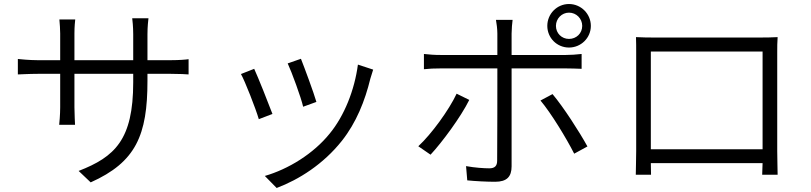

<svg xmlns="http://www.w3.org/2000/svg" viewBox="-20 -866 4040 957"><path d="M69 -572V-495C78 -495 125 -498 168 -498H280V-331C280 -295 276 -252 275 -244H354C354 -252 351 -296 351 -331V-498H644V-456C644 -169 552 -84 372 -14L432 43C658 -58 715 -193 715 -463V-498H832C874 -498 911 -496 920 -495V-571C908 -569 874 -566 831 -566H715V-695C715 -734 719 -766 720 -775H639C640 -767 644 -734 644 -695V-566H351V-700C351 -733 354 -761 355 -769H276C278 -747 280 -719 280 -699V-566H168C127 -566 76 -571 69 -572Z M1480 -573 1414 -550C1434 -507 1481 -379 1491 -334L1557 -358C1545 -401 1496 -533 1480 -573ZM1840 -519 1764 -544C1747 -416 1696 -289 1624 -201C1542 -99 1417 -23 1300 11L1359 71C1470 29 1591 -47 1684 -164C1756 -255 1799 -363 1826 -474C1830 -486 1834 -501 1840 -519ZM1247 -523 1181 -497C1200 -464 1255 -324 1270 -272L1338 -298C1319 -349 1266 -482 1247 -523Z M2751 -737C2751 -773 2780 -803 2816 -803C2853 -803 2882 -773 2882 -737C2882 -700 2853 -672 2816 -672C2780 -672 2751 -700 2751 -737ZM2708 -737C2708 -677 2756 -629 2816 -629C2876 -629 2925 -677 2925 -737C2925 -797 2876 -846 2816 -846C2756 -846 2708 -797 2708 -737ZM2319 -368 2256 -399C2218 -318 2131 -198 2065 -137L2126 -95C2183 -156 2277 -283 2319 -368ZM2734 -397 2674 -365C2727 -302 2803 -177 2842 -100L2908 -136C2868 -209 2788 -333 2734 -397ZM2093 -597V-521C2119 -524 2146 -525 2176 -525H2459V-516C2459 -469 2459 -123 2458 -65C2458 -39 2446 -27 2419 -27C2393 -27 2347 -30 2303 -38L2309 33C2348 37 2407 40 2448 40C2506 40 2530 15 2530 -37C2530 -106 2530 -435 2530 -516V-525H2801C2825 -525 2853 -524 2879 -523V-597C2854 -594 2823 -592 2800 -592H2530V-699C2530 -720 2533 -753 2535 -767H2452C2455 -753 2459 -720 2459 -699V-592H2176C2144 -592 2121 -594 2093 -597Z M3150 -681C3151 -657 3151 -628 3151 -607C3151 -572 3151 -151 3151 -113C3151 -80 3149 -10 3149 5H3225L3224 -53H3781L3779 5H3856C3856 -8 3854 -82 3854 -113C3854 -147 3854 -563 3854 -607C3854 -630 3854 -657 3856 -681C3827 -679 3791 -679 3770 -679C3725 -679 3286 -679 3236 -679C3213 -679 3189 -679 3150 -681ZM3224 -122V-609H3781V-122Z"/></svg>

Font: Noto Sans HK DemiLight
Style: Regular
Weight: 350
Designer: Ryoko NISHIZUKA 西塚涼子 (kana, bopomofo & ideographs); Paul D. Hunt (Latin, Greek & Cyrillic); Sandoll Communications 산돌커뮤니
Foundry: Adobe
Version: Version 2.004;hotconv 1.0.118;makeotfexe 2.5.65603